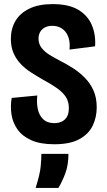

<svg xmlns="http://www.w3.org/2000/svg" viewBox="-20 -691 522 937"><path d="M245 13Q176 13 132 -7Q88 -27 65 -60Q42 -93 36 -133Q30 -173 37 -213L162 -225Q158 -189 164.5 -158.5Q171 -128 191 -109Q211 -90 246 -90Q263 -90 279 -96.5Q295 -103 305.5 -119Q316 -135 316 -164Q316 -196 301 -218.5Q286 -241 258.5 -260.5Q231 -280 192 -301Q162 -318 133 -336.5Q104 -355 81.5 -378.5Q59 -402 46 -432Q33 -462 33 -501Q33 -551 55.5 -589Q78 -627 123.5 -649Q169 -671 237 -671Q315 -671 361.5 -643.5Q408 -616 428 -569Q448 -522 444 -465L319 -449Q322 -475 317.5 -496Q313 -517 302 -532.5Q291 -548 274 -556.5Q257 -565 235 -565Q214 -565 199 -557Q184 -549 176 -535Q168 -521 168 -503Q168 -476 183.5 -456.5Q199 -437 223 -422.5Q247 -408 272 -395Q304 -379 336 -358.5Q368 -338 394.5 -311Q421 -284 436.5 -249Q452 -214 452 -167Q452 -119 432.5 -78Q413 -37 367.5 -12Q322 13 245 13ZM154 226Q175 159 178.5 122Q182 85 182 60H314Q314 113 299.5 153Q285 193 265 226Z"/></svg>

Font: Bricolage Grotesque Condensed
Style: Bold
Weight: 700
Width: 3
Designer: Mathieu Triay
Foundry: Atelier Triay
Version: Version 1.001;gftools[0.9.33.dev8+g029e19f]